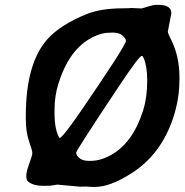

<svg xmlns="http://www.w3.org/2000/svg" viewBox="-20 -752 747 777"><path d="M200.7 -307.1V-289.1Q200.7 -236.3 216.3 -201.7Q219.7 -193.8 221.2 -193.8Q232.9 -193.8 311.5 -308.6Q489.7 -568.8 489.7 -586.9Q489.7 -595.2 476.3 -607.7Q462.9 -620.1 436.5 -620.1H431.2L425.3 -619.6Q425.3 -619.6 423.8 -619.6Q385.3 -619.6 342.8 -594.7Q257.8 -545.4 216.8 -415Q200.7 -364.3 200.7 -307.1ZM337.9 -101.1H349.6Q388.7 -101.6 431.6 -126Q518.1 -175.8 558.6 -303.2Q575.7 -356.9 575.7 -422.9V-428.7Q575.7 -482.9 561.5 -516.6Q557.6 -525.9 553.7 -525.9Q543.5 -525.9 464.8 -408.2Q288.1 -143.1 288.1 -133.8Q288.1 -124.5 300.8 -112.8Q313.5 -101.1 337.9 -101.1ZM706.1 -441.9V-428.2Q706.1 -352.5 681.6 -277.3Q631.8 -124.5 506.8 -47.4Q423.8 4.4 365.2 4.4H353.5L341.3 3.9L329.1 2.9L303.2 3.4L211.9 -4.9L184.1 -0.5L156.7 0Q112.3 0 92.3 -18.6Q86.4 -23.9 86.4 -40.8Q86.4 -57.6 98.6 -90.3Q110.8 -123 110.8 -132.8Q110.8 -142.6 97.7 -179.9Q84.5 -217.3 84.5 -270V-282.7Q84.5 -494.1 170.9 -592.3Q223.6 -651.9 331.5 -695.3Q389.2 -718.3 478 -718.3L501 -718.8L511.2 -719.7L553.2 -717.8Q554.2 -717.8 577.4 -725.1Q600.6 -732.4 612.3 -732.4H621.1Q673.3 -732.4 673.3 -698.2L659.2 -623.5Q659.2 -618.2 670.9 -594.7Q706.1 -525.4 706.1 -441.9Z"/></svg>

Font: Averia Sans Libre
Style: Bold Italic
Weight: 700
Italic angle: -6.90001°
Version: Version 1.002